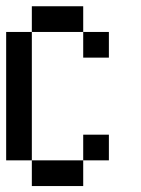

<svg xmlns="http://www.w3.org/2000/svg" viewBox="-20 -687 457 623"><path d="M0 -166.7V-583.3H83.3V-166.7ZM83.3 -166.7H250V-83.3H83.3ZM83.3 -583.3V-666.7H250V-583.3ZM250 -166.7V-250H333.3V-166.7ZM250 -583.3H333.3V-500H250Z"/></svg>

Font: Galmuri11 Condensed
Style: Regular
Weight: 400
Width: 3
Designer: Lee Minseo (quiple)
Version: Version 2.399;hotconv 1.1.1;makeotfexe 2.6.0 DEVELOPMENT